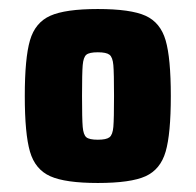

<svg xmlns="http://www.w3.org/2000/svg" viewBox="-20 -716 435 426"><path d="M35 -503Q35 -587 46.5 -626.5Q58 -666 91.5 -681Q125 -696 197 -696Q270 -696 303 -681Q336 -666 347.5 -626.5Q359 -587 359 -503Q359 -419 347.5 -379.5Q336 -340 303 -325Q270 -310 197 -310Q125 -310 91.5 -325Q58 -340 46.5 -379.5Q35 -419 35 -503ZM233 -503Q233 -554 231.5 -571.5Q230 -589 223 -594.5Q216 -600 197 -600Q178 -600 171.5 -594.5Q165 -589 163.5 -571.5Q162 -554 162 -503Q162 -452 163.5 -434.5Q165 -417 171.5 -411.5Q178 -406 197 -406Q216 -406 223 -411.5Q230 -417 231.5 -434.5Q233 -452 233 -503Z"/></svg>

Font: Saira Semi Condensed ExtraBold
Style: Regular
Weight: 800
Width: 4
Designer: Hector Gatti with collaboration of the Omnibus-Type team
Foundry: Omnibus-Type
Version: Version 1.001; ttfautohint (v1.8)